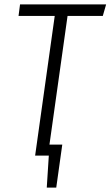

<svg xmlns="http://www.w3.org/2000/svg" viewBox="-20 -705 501 870"><path d="M70.8 -685.1H460.9L445.8 -632.8H286.1L204.1 -49.8H262.2L234.9 145H191.9L201.2 0H139.2L228 -632.8H64Z"/></svg>

Font: Fira Sans Compressed Light
Style: Italic
Weight: 300
Width: 3
Italic angle: -8°
Designer: Carrois Corporate & Edenspiekermann AG
Foundry: Carrois Corporate GbR & Edenspiekermann AG
Version: Version 4.203;PS 004.203;hotconv 1.0.88;makeotf.lib2.5.64775